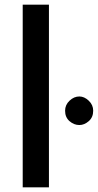

<svg xmlns="http://www.w3.org/2000/svg" viewBox="-20 -800 418 820"><path d="M77 -780H189V0H77ZM258 -327Q258 -352 277 -370Q296 -388 319 -388Q340 -388 359 -370Q378 -352 378 -327Q378 -299 359 -282.5Q340 -266 319 -266Q296 -266 277 -282.5Q258 -299 258 -327Z"/></svg>

Font: Synthetic SemiBold
Style: Regular
Weight: 600
Designer: Santiago Orozco
Foundry: Typemade
Version: Version 2.000; ttfautohint (v1.8.4.7-5d5b)